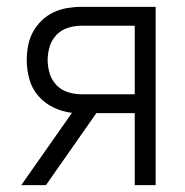

<svg xmlns="http://www.w3.org/2000/svg" viewBox="-20 -540 540 560"><path d="M42 0 190 -211Q162 -214 136 -226.5Q110 -239 91.5 -260.5Q73 -282 65.5 -309.5Q58 -337 58 -365Q58 -386 62 -407Q66 -428 76 -446.5Q86 -465 101.5 -480Q117 -495 136 -504Q155 -513 176 -516.5Q197 -520 218 -520H434V0H373V-210H261L114 0ZM373 -265V-465H218Q198 -465 178.5 -459Q159 -453 145 -438.5Q131 -424 125 -404.5Q119 -385 119 -365Q119 -345 125 -325.5Q131 -306 145 -291.5Q159 -277 178.5 -271Q198 -265 218 -265Z"/></svg>

Font: Iosevka Fixed Light
Style: Regular
Weight: 300
Monospace: yes
Designer: Belleve Invis
Foundry: Belleve Invis
Version: Version 32.3.0